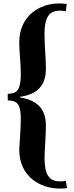

<svg xmlns="http://www.w3.org/2000/svg" viewBox="-20 -887 432 1117"><path d="M323 210C348 210 359 209 370 207L363 165C358 167 347 168 328 168C264 168 239 126 239 31C239 -1 247 -103 247 -157C247 -253 197 -304 97 -320V-324C197 -338 247 -389 247 -487C247 -560 239 -610 239 -689C239 -767 254 -825 328 -825C343 -825 354 -824 363 -821L368 -864C349 -866 337 -867 323 -867C210 -867 92 -794 92 -641C92 -579 101 -524 101 -454C101 -368 80 -345 37 -342L25 -341V-303L37 -302C87 -299 101 -269 101 -193C101 -133 92 -32 92 -16C92 143 218 209 323 210Z"/></svg>

Font: Noto Nastaliq Urdu
Style: Bold
Weight: 700
Designer: Monotype Design Team (Patrick Giasson: type design, Kamal Mansour: OpenType code, Glenda Bellarosa). Updated by Simon Co
Foundry: Monotype Imaging Inc., Simon Cozens
Version: Version 3.009